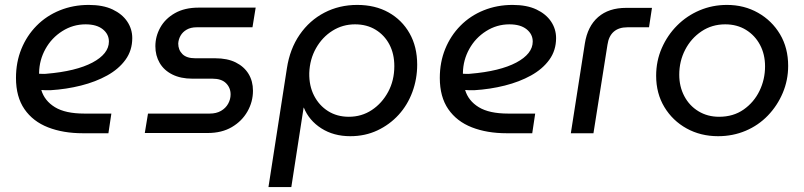

<svg xmlns="http://www.w3.org/2000/svg" viewBox="-20 -542 3270 781"><path d="M317 0Q237 0 175.5 -24Q114 -48 79.5 -98Q45 -148 45 -225Q45 -289 67 -343Q89 -397 129 -437.5Q169 -478 223.5 -500Q278 -522 341 -522Q399 -522 438 -503.5Q477 -485 497.5 -454.5Q518 -424 518 -387Q518 -337 490.5 -299Q463 -261 416 -235Q369 -209 309.5 -194Q250 -179 185 -175Q174 -175 165 -175Q156 -175 148 -176Q161 -132 203.5 -106Q246 -80 323 -80H433L421 0ZM139 -242Q146 -242 153.5 -241.5Q161 -241 169 -242Q229 -247 276 -258.5Q323 -270 356 -287.5Q389 -305 406 -326.5Q423 -348 423 -373Q423 -403 398 -423Q373 -443 328 -443Q277 -443 233.5 -415.5Q190 -388 165 -343Q140 -298 139 -246Q139 -245 139 -244.5Q139 -244 139 -242Z M569 -1 582 -80H833Q860 -80 879 -91Q898 -102 908 -120Q918 -138 918 -158Q918 -185 899.5 -203.5Q881 -222 844 -222H762Q715 -222 681 -239Q647 -256 629.5 -286Q612 -316 612 -354Q612 -394 632 -430Q652 -466 691.5 -488.5Q731 -511 788 -511H1020L1007 -431H780Q756 -431 739.5 -421.5Q723 -412 714.5 -397Q706 -382 705 -365Q705 -339 722 -322Q739 -305 774 -305H855Q905 -305 939 -288Q973 -271 991 -241.5Q1009 -212 1009 -173Q1009 -128 986.5 -88.5Q964 -49 923 -25Q882 -1 825 -1Z M1072 219 1147 -264Q1159 -343 1199 -401Q1239 -459 1299.5 -490.5Q1360 -522 1433 -522Q1506 -522 1560.5 -491.5Q1615 -461 1646 -406.5Q1677 -352 1677 -279Q1677 -221 1657.5 -168Q1638 -115 1601.5 -75Q1565 -35 1515 -11.5Q1465 12 1405 12Q1337 12 1287 -20Q1237 -52 1216 -104H1215L1165 219ZM1399 -67Q1451 -67 1492.5 -94.5Q1534 -122 1559 -168.5Q1584 -215 1584 -273Q1584 -323 1564 -361Q1544 -399 1508 -421Q1472 -443 1424 -443Q1374 -443 1332.5 -417Q1291 -391 1265.5 -346Q1240 -301 1238 -245Q1237 -193 1257.5 -153Q1278 -113 1314.5 -90Q1351 -67 1399 -67Z M2041 0Q1961 0 1899.5 -24Q1838 -48 1803.5 -98Q1769 -148 1769 -225Q1769 -289 1791 -343Q1813 -397 1853 -437.5Q1893 -478 1947.5 -500Q2002 -522 2065 -522Q2123 -522 2162 -503.5Q2201 -485 2221.5 -454.5Q2242 -424 2242 -387Q2242 -337 2214.5 -299Q2187 -261 2140 -235Q2093 -209 2033.5 -194Q1974 -179 1909 -175Q1898 -175 1889 -175Q1880 -175 1872 -176Q1885 -132 1927.5 -106Q1970 -80 2047 -80H2157L2145 0ZM1863 -242Q1870 -242 1877.5 -241.5Q1885 -241 1893 -242Q1953 -247 2000 -258.5Q2047 -270 2080 -287.5Q2113 -305 2130 -326.5Q2147 -348 2147 -373Q2147 -403 2122 -423Q2097 -443 2052 -443Q2001 -443 1957.5 -415.5Q1914 -388 1889 -343Q1864 -298 1863 -246Q1863 -245 1863 -244.5Q1863 -244 1863 -242Z M2302 0 2359 -365Q2370 -435 2413 -472.5Q2456 -510 2527 -510H2632L2620 -431H2532Q2497 -431 2476.5 -413Q2456 -395 2451 -360L2394 0Z M2901 12Q2830 12 2773 -19.5Q2716 -51 2682.5 -106.5Q2649 -162 2649 -234Q2649 -294 2672 -346.5Q2695 -399 2734.5 -438.5Q2774 -478 2826 -500Q2878 -522 2937 -522Q3007 -522 3063.5 -490Q3120 -458 3153 -402.5Q3186 -347 3186 -274Q3186 -216 3164 -164Q3142 -112 3103.5 -72Q3065 -32 3013 -10Q2961 12 2901 12ZM2905 -67Q2963 -67 3005 -96.5Q3047 -126 3069.5 -172.5Q3092 -219 3092 -272Q3092 -321 3071.5 -359.5Q3051 -398 3014.5 -420.5Q2978 -443 2930 -443Q2876 -443 2833.5 -414.5Q2791 -386 2767 -339.5Q2743 -293 2743 -238Q2743 -190 2763.5 -151Q2784 -112 2821 -89.5Q2858 -67 2905 -67Z"/></svg>

Font: MuseoModerno
Style: Italic
Weight: 400
Italic angle: -9°
Designer: Pablo Cosgaya, Héctor Gatti, Marcela Romero, and the Authors of The MuseoModerno Project.
Foundry: Omnibus-Type Team
Version: Version 1.003